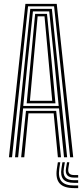

<svg xmlns="http://www.w3.org/2000/svg" viewBox="-20 -820 428 1001"><path d="M26.6 0 112.5 -800H275.8L361.7 0H345.6L262 -786.9H126.2L42.7 0ZM90.3 0 115.4 -242.1H272.9L298 0H281.8L259.8 -229.1H128.4L106.5 0ZM58.3 0 137.8 -773.6H250.4L330 0H313.8L287.7 -254.8H100.5L74.5 0ZM101.2 -267.8H286L263.8 -495.6L236.7 -760.5H151.6L123.9 -495.6ZM119.1 -281.3 139.3 -495.6 163.2 -747.8H225L249.3 -495.6L269.1 -281.3ZM136 -294.4H252.3L234 -495.6L212.1 -734.7H176.2L154.3 -495.6ZM294.2 26.1 288.9 60.9Q282.6 104.8 301.2 125.9Q319.8 147 366 147H387.5V160.7H366Q312.9 160.7 291 136.2Q269.1 111.6 276.3 60.9L281.6 26.1ZM341.3 26.1 336.4 57.3Q333.6 74.9 340.8 83.7Q348 92.6 366 92.6H387.5V105.9H366Q340.8 105.9 330.4 93.6Q320 81.3 324.1 57.3L329.4 26.1ZM318.1 26.1 312.8 59.1Q308 90.1 320.9 104.9Q333.7 119.6 366 119.6H387.5V133.3H366Q326.5 133.3 310.4 114.9Q294.3 96.5 300.2 59.1L305.5 26.1Z"/></svg>

Font: Big Shoulders Inline Text Thin
Style: Regular
Weight: 100
Designer: Patric King
Foundry: XO Type Co
Version: Version 2.002